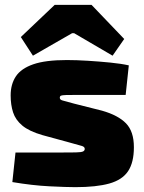

<svg xmlns="http://www.w3.org/2000/svg" viewBox="-20 -762 593 793"><path d="M256 -514Q296 -514 343.5 -511Q391 -508 436 -503.5Q481 -499 512 -492L499 -370Q449 -370 398.5 -370Q348 -370 302 -370Q269 -370 253 -369.5Q237 -369 232 -367Q227 -365 227 -358Q227 -350 238.5 -347Q250 -344 286 -334L401 -305Q468 -286 500.5 -252.5Q533 -219 533 -154Q533 -91 509 -55Q485 -19 431.5 -4Q378 11 291 11Q255 11 184.5 7.5Q114 4 31 -10L44 -132Q57 -132 85.5 -132Q114 -132 150.5 -132Q187 -132 222 -132Q270 -132 293 -132.5Q316 -133 323 -136.5Q330 -140 330 -147Q330 -156 317 -159.5Q304 -163 265 -174L155 -204Q100 -220 72 -243.5Q44 -267 34 -298Q24 -329 24 -368Q24 -414 45.5 -446.5Q67 -479 117.5 -496.5Q168 -514 256 -514ZM358 -742 493 -601 445 -532 286 -625H278L116 -532L66 -609L206 -742Z"/></svg>

Font: Exo 2 Black
Style: Regular
Weight: 900
Designer: Natanael Gama
Foundry: Natanael Gama
Version: Version 2.010